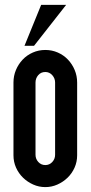

<svg xmlns="http://www.w3.org/2000/svg" viewBox="-20 -754 370 784"><path d="M125 -122Q125 -105 136.5 -92.5Q148 -80 165 -80Q182 -80 193.5 -92.5Q205 -105 205 -122V-417Q205 -434 193.5 -447Q182 -460 165 -460Q147 -460 136 -447Q125 -434 125 -417ZM295 -120Q295 -93 284.5 -69.5Q274 -46 256 -28.5Q238 -11 214.5 -0.5Q191 10 165 10Q139 10 115.5 -0.5Q92 -11 74 -28.5Q56 -46 45.5 -69.5Q35 -93 35 -120V-417Q35 -444 45 -468Q55 -492 72.5 -510.5Q90 -529 114 -539.5Q138 -550 165 -550Q192 -550 216 -539.5Q240 -529 257.5 -510.5Q275 -492 285 -468Q295 -444 295 -417ZM119 -567H80L148 -734H250Z"/></svg>

Font: Berliner Wand
Style: Regular
Weight: 400
Designer: Peter Wiegel
Foundry: Peter Wiegel
Version: Version 1.000